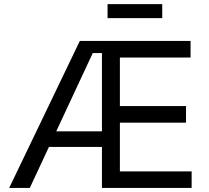

<svg xmlns="http://www.w3.org/2000/svg" viewBox="-20 -930 1034 950"><path d="M25.4 0H127.4L222.2 -203.1H484.4V0H928.2V-82H573.2V-323.2H900.4V-405.3H573.2V-645.5H922.9V-727.5H375ZM782.7 -909.7H512.2V-840.3H782.7ZM258.3 -280.3 439 -667.5H484.4V-280.3Z"/></svg>

Font: Raveo
Style: Regular
Weight: 400
Designer: Jakub Foglar, Rasmus Andersson (Inter)
Foundry: Jakubfoglar.com
Version: Version 1.100;Glyphs 3.2.3 (3260)